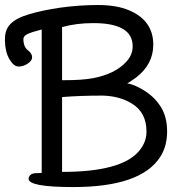

<svg xmlns="http://www.w3.org/2000/svg" viewBox="-38 -737 735 773"><path d="M256.8 16.1Q77.1 16.1 77.1 -17.1Q77.1 -25.9 85 -33Q92.8 -40 109.9 -40Q127 -40 129.9 -41V-618.2Q88.9 -607.9 72.5 -599.9Q56.2 -591.8 56.2 -580.1Q56.2 -546.9 76.2 -533.2Q90.8 -521 91.3 -507.1Q91.8 -493.2 74 -481.2Q56.2 -469.2 38.1 -469.2H37.1Q17.1 -469.2 0 -498.5Q-17.1 -527.8 -18.1 -571.8V-579.1Q-18.1 -617.2 2.9 -639.2Q25.9 -664.1 79.8 -679.9Q133.8 -695.8 204.1 -706.1Q281.7 -716.8 356 -716.8Q431.2 -716.8 481 -695.8Q579.1 -654.8 579.1 -557.1Q579.1 -478 509.8 -424.8Q480 -403.8 474.1 -400.9Q499 -398.9 541 -373.5Q583 -348.1 608.9 -307.6Q634.8 -267.1 634.8 -208Q634.8 -147.9 606.9 -105Q528.8 16.1 256.8 16.1ZM211.9 -44.9Q448.7 -44.9 520 -127Q551.8 -163.1 551.8 -207Q551.8 -284.2 493.2 -319.8Q444.8 -350.1 376 -352.1Q282.7 -352.1 211.9 -346.2ZM218.8 -414.1Q293 -414.1 335.9 -422.1Q378.9 -430.2 413.8 -447Q448.7 -463.9 472.4 -490.5Q496.1 -517.1 496.1 -550.8Q496.1 -644 337.9 -644Q269 -644 211.9 -627.9V-414.1Z"/></svg>

Font: LXGW WenKai GB Screen
Style: Regular
Weight: 400
Designer: LXGW / Fontworks Inc.
Foundry: LXGW / Fontworks Inc.
Version: Version 1.321;February 19, 2024;FontCreator 14.0.0.2901 64-b